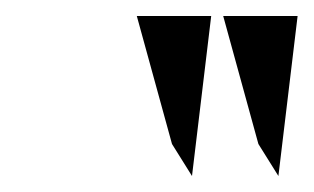

<svg xmlns="http://www.w3.org/2000/svg" viewBox="-20 -797 392 240"><path d="M151 -777 195 -617 220 -577 244 -777ZM259 -777 303 -617 328 -577 352 -777Z"/></svg>

Font: Charger Sport
Style: ExtObl
Weight: 400
Designer: Jasper
Foundry: Cannot Into Space Fonts
Version: Version 1.1